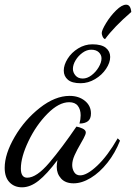

<svg xmlns="http://www.w3.org/2000/svg" viewBox="-46 -752 580 819"><path d="M-26 -36Q-26 -95 16.5 -168Q59 -241 124 -292Q189 -343 251 -343Q290 -343 316 -322Q342 -301 342 -268Q342 -245 329 -235Q316 -225 293 -225Q298 -243 298 -260Q298 -285 286 -300.5Q274 -316 249 -316Q205 -316 156.5 -267Q108 -218 75.5 -150Q43 -82 43 -33Q43 6 70 6Q110 6 164 -57.5Q218 -121 280 -212Q293 -210 306.5 -203.5Q320 -197 320 -187Q320 -179 310.5 -161.5Q301 -144 299 -141Q282 -112 272 -89.5Q262 -67 262 -48Q262 -31 270.5 -17.5Q279 -4 296 -4Q325 -4 369 -45.5Q413 -87 456 -162L466 -152Q445 -99 412 -57.5Q379 -16 341 7Q303 30 268 30Q233 30 214.5 9.5Q196 -11 196 -40Q196 -53 199 -69Q154 -9 118.5 19Q83 47 48 47Q15 47 -5.5 25.5Q-26 4 -26 -36ZM226 -451Q226 -475 242.5 -501.5Q259 -528 287.5 -545.5Q316 -563 348 -563Q387 -563 405.5 -548Q424 -533 424 -509Q424 -485 406.5 -458.5Q389 -432 359.5 -414.5Q330 -397 298 -397Q261 -397 243.5 -412Q226 -427 226 -451ZM387 -503Q387 -518 375.5 -529Q364 -540 343 -540Q324 -540 306 -527Q288 -514 276.5 -495Q265 -476 265 -458Q265 -443 276 -430Q287 -417 307 -417Q326 -417 344.5 -431Q363 -445 375 -465.5Q387 -486 387 -503ZM388 -611Q388 -623 406.5 -653.5Q425 -684 449.5 -708Q474 -732 492 -732Q511 -732 514 -701Q440 -637 402 -585Q395 -588 391.5 -596.5Q388 -605 388 -611Z"/></svg>

Font: Dancing Script
Style: Regular
Weight: 400
Designer: Pablo Impallari
Foundry: Pablo Impallari
Version: Version 2.000